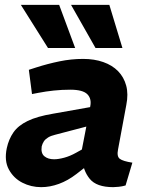

<svg xmlns="http://www.w3.org/2000/svg" viewBox="-20 -764 608 792"><path d="M498 1Q484 5 470 6.5Q456 8 447 8Q378 8 350 -26.5Q322 -61 320 -109L315 -133L352 -324Q359 -356 340.5 -375Q322 -394 270 -394Q235 -394 202 -390.5Q169 -387 138 -381L112 -376L99 -476L130 -486Q177 -501 225.5 -511Q274 -521 323 -521Q369 -521 406 -508Q443 -495 467 -470.5Q491 -446 500.5 -411Q510 -376 501 -331L467 -148Q461 -119 474 -109Q487 -99 526 -93ZM150 8Q108 8 72 -10.5Q36 -29 16.5 -65Q-3 -101 8 -153Q16 -190 35.5 -218Q55 -246 94 -265Q133 -284 199 -295L368 -325L352 -246L207 -208Q190 -204 178.5 -197Q167 -190 161 -181Q155 -172 152 -160Q148 -132 163 -119.5Q178 -107 203 -107Q221 -107 245 -113.5Q269 -120 294 -134L335 -157L353 -91L295 -46Q260 -19 223 -5.5Q186 8 150 8ZM178 -566 66 -744H224L290 -566ZM374 -566 273 -744H431L485 -566Z"/></svg>

Font: REM SemiBold
Style: Italic
Weight: 600
Italic angle: -11°
Designer: Octavio Pardo
Foundry: Ashler Design
Version: Version 1.005;gftools[0.9.28]